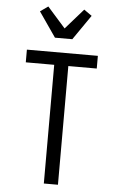

<svg xmlns="http://www.w3.org/2000/svg" viewBox="-64 -1028 652 1070"><g transform="rotate(5 262.5 -492.5)"><path d="M223 0V-664H64V-735H461V-664H302V0ZM214 -815 118 -954 162 -985 263 -871 363 -985 407 -954 311 -815Z"/></g></svg>

Font: Iosevka Pride
Style: Regular
Weight: 400
Monospace: yes
Designer: Belleve Invis
Foundry: Belleve Invis
Version: Version 30.3.1; ttfautohint (v1.8.4)